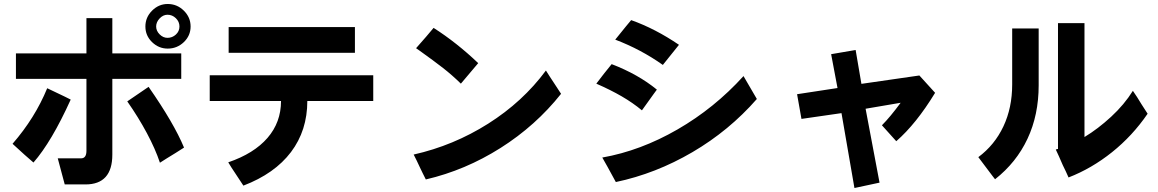

<svg xmlns="http://www.w3.org/2000/svg" viewBox="-20 -811 5812 964"><path d="M822 -567Q777 -567 743.5 -599.5Q710 -632 710 -678Q710 -724 743.5 -757.5Q777 -791 822 -791Q869 -791 903 -757.5Q937 -724 937 -678Q937 -632 903 -599.5Q869 -567 822 -567ZM881 -678Q881 -702 863 -719.5Q845 -737 821 -737Q799 -737 781.5 -718.5Q764 -700 764 -678Q764 -656 781.5 -638.5Q799 -621 821 -621Q845 -621 863 -637.5Q881 -654 881 -678ZM409 115H305L270 -16H387Q414 -16 414 -54V-415H60V-543H414V-720H544V-543H890V-415H544V-35Q544 115 409 115ZM816 -15 783 6Q760 -63 717.5 -142.5Q675 -222 619 -302L726 -375Q853 -193 904 -70Q864 -44 816 -15ZM43 -89Q156 -219 217 -368Q231 -362 305 -326L335 -311Q239 -99 148 5Q110 -27 43 -89Z M1128 -675H1762V-546H1128ZM1202 121 1142 30 1126 4Q1255 -40 1323 -118.5Q1391 -197 1391 -304H1033V-433H1854V-304H1523Q1523 -156 1441 -47.5Q1359 61 1202 121Z M2089 -555 2069 -569 2119 -626Q2131 -641 2157 -671Q2273 -597 2381 -494L2294 -391Q2250 -434 2204.5 -469.5Q2159 -505 2089 -555ZM2765 -389 2797 -340Q2670 -180 2493 -68Q2316 44 2118 90Q2109 73 2102 58Q2095 43 2089 31Q2072 -6 2057 -35Q2257 -80 2431 -190Q2605 -300 2721 -457Q2729 -444 2740 -427Q2751 -410 2765 -389Z M3069 -612 3124 -680Q3133 -690 3149 -710Q3270 -667 3389 -586L3308 -485Q3198 -563 3069 -612ZM3264 -342 3203 -257Q3157 -295 3102 -327Q3047 -359 2974 -391Q3010 -439 3051 -489Q3184 -438 3278 -361ZM3072 103 3030 26 3004 -20Q3196 -54 3381.5 -161Q3567 -268 3713 -429L3780 -314Q3641 -155 3456.5 -47Q3272 61 3072 103Z M4205 -243 4004 -214 3982 -338 4185 -369 4153 -539 4276 -560 4305 -390 4596 -432 4675 -345Q4580 -189 4480 -102L4408 -182Q4449 -223 4502 -295L4326 -265L4396 106L4270 133Z M5711 -288Q5731 -256 5742 -240Q5666 -129 5563.5 -47Q5461 35 5345 80Q5333 52 5316 18Q5306 -6 5297 -25.5Q5288 -45 5281 -60Q5287 -63 5292 -63V-695H5425V-123Q5493 -164 5559 -225Q5625 -286 5668 -355Q5689 -325 5711 -288ZM4962 71 4892 -22Q4974 -83 5018 -176.5Q5062 -270 5062 -387V-668H5195V-383Q5195 -234 5139 -114.5Q5083 5 4976 89Q4972 83 4962 71Z"/></svg>

Font: Gmarket Sans TTF Bold
Style: Regular
Weight: 700
Designer: Creative Director : Sungho Lee; Art Director : Kiwoong Choi; Project Manager : Sori Yang, Jongwook Yoon; Font Designer :
Foundry: Sandoll Inc.
Version: Version 1.000;hotconv 1.0.109;makeotfexe 2.5.65596